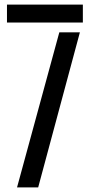

<svg xmlns="http://www.w3.org/2000/svg" viewBox="-20 -820 398 840"><path d="M10.5 -721.5V-800H342.5V-721.5ZM54.5 0 239.5 -678.5H329.5L147 0Z"/></svg>

Font: Big Shoulders Stencil Text Thin Medium
Style: Regular
Weight: 500
Version: Version 2.001